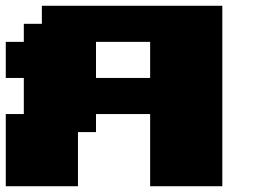

<svg xmlns="http://www.w3.org/2000/svg" viewBox="-20 -645 915 665"><path d="M500 0H750V-625H125V-562.5H62.5V-500H0V-375H62.5V-250H0V0H250V-187.5H312.5V-250H500ZM500 -375H312.5V-500H500Z"/></svg>

Font: Faithful 32x
Style: Bold
Weight: 400
Foundry: Faithful Resource Pack
Version: Version 1.0; January 27, 2023